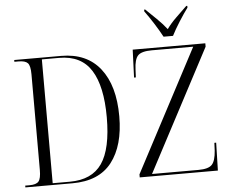

<svg xmlns="http://www.w3.org/2000/svg" viewBox="-60 -1001 1279 1072"><g transform="rotate(-5 579.5 -465.5)"><path d="M39 0V-10H63Q101 -10 114.5 -26Q128 -42 128 -90V-626Q128 -674 114 -689Q100 -704 63 -704H39V-714H302Q445 -714 520.5 -618Q596 -522 596 -350Q596 -186 524 -93Q452 0 303 0ZM289 -10Q413 -10 469.5 -92Q526 -174 526 -351Q526 -525 469.5 -614.5Q413 -704 290 -704H193V-10ZM680 0V-17L1041 -701H809Q751 -701 731 -680Q711 -659 709 -601L707 -558H697L703 -714H1110V-695L750 -13H1010Q1066 -13 1086 -34Q1106 -55 1110 -112L1112 -156H1122L1118 0ZM881 -771Q863 -805 836 -847.5Q809 -890 786 -921V-931H792Q821 -903 852.5 -872.5Q884 -842 908 -811Q930 -842 961 -872Q992 -902 1022 -931H1028V-921Q1005 -890 978 -847.5Q951 -805 934 -771Z"/></g></svg>

Font: Noto Serif Display SemiCondensed Light
Style: Regular
Weight: 300
Width: 4
Designer: Monotype Design Team
Foundry: Monotype Imaging Inc.
Version: Version 2.009